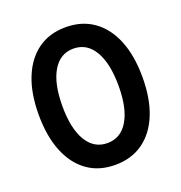

<svg xmlns="http://www.w3.org/2000/svg" viewBox="-130 -822 890 944"><g transform="rotate(-20 315.5 -350.0)"><path d="M44 -350Q44 -462 76.5 -542.5Q109 -623 169.5 -666.5Q230 -710 315 -710Q400 -710 461 -666.5Q522 -623 554.5 -542.5Q587 -462 587 -350Q587 -238 554.5 -157.5Q522 -77 461 -33.5Q400 10 315 10Q230 10 169.5 -33.5Q109 -77 76.5 -157.5Q44 -238 44 -350ZM462 -350Q462 -468 423.5 -533Q385 -598 315 -598Q245 -598 206.5 -533Q168 -468 168 -350Q168 -233 206.5 -168.5Q245 -104 315 -104Q385 -104 423.5 -168.5Q462 -233 462 -350Z"/></g></svg>

Font: Our Lexend Medium
Style: Regular
Weight: 500
Designer: Bonnie Shaver-Troup, Thomas Jockin
Foundry: Lexend
Version: Version 1.007